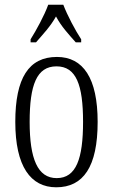

<svg xmlns="http://www.w3.org/2000/svg" viewBox="-20 -786 479 816"><path d="M110 -619V-606H133C164 -642 194 -673 218 -716C241 -673 270 -642 302 -606H325V-619C300 -657 266 -721 249 -766H185C169 -721 134 -657 110 -619ZM219 10C334 10 395 -77 395 -268C395 -453 334 -544 222 -544C102 -544 45 -454 45 -268C45 -79 110 10 219 10ZM221 -29C140 -29 106 -111 106 -268C106 -425 136 -504 220 -504C304 -504 333 -425 333 -268C333 -112 304 -29 221 -29Z"/></svg>

Font: Noto Serif Hebrew ExtraCondensed Light
Style: Regular
Weight: 300
Width: 2
Designer: Monotype Design Team
Foundry: Monotype Imaging Inc.
Version: Version 2.004